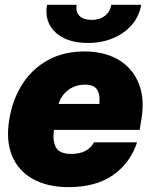

<svg xmlns="http://www.w3.org/2000/svg" viewBox="-20 -766 623 796"><path d="M264.6 9.8Q177.2 9.8 116.7 -23.7Q56.2 -57.1 30 -120.1Q3.9 -183.1 18.6 -271.5Q32.7 -356 74 -419.2Q115.2 -482.4 180.2 -517.6Q245.1 -552.7 329.6 -552.7Q412.1 -552.7 470.2 -518.8Q528.3 -484.9 554.4 -422.1Q580.6 -359.4 566.4 -272.5L559.1 -227.5H203.6Q197.3 -182.1 211.9 -155Q226.6 -127.9 275.9 -127.9Q343.8 -127.9 369.6 -175.8H548.3Q520.5 -90.8 449.2 -40.5Q377.9 9.8 264.6 9.8ZM332 -415Q294.4 -415 264.9 -394.3Q235.4 -373.5 222.7 -335H392.1Q395.5 -373.5 382.6 -394.3Q369.6 -415 332 -415ZM344.2 -587.9Q257.3 -587.9 210.2 -631.6Q163.1 -675.3 174.8 -746.1H297.9Q293 -716.8 309.3 -700.2Q325.7 -683.6 359.9 -683.6Q393.1 -683.6 414.8 -700.2Q436.5 -716.8 441.4 -746.1H565.4Q557.6 -699.2 527.1 -663.6Q496.6 -627.9 449.5 -607.9Q402.3 -587.9 344.2 -587.9Z"/></svg>

Font: Inter Tight Black
Style: Italic
Weight: 900
Italic angle: -9.39999°
Designer: Rasmus Andersson
Foundry: rsms
Version: Version 3.004; ttfautohint (v1.8.4.7-5d5b)